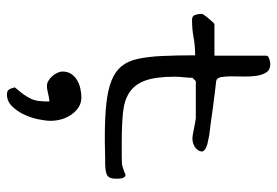

<svg xmlns="http://www.w3.org/2000/svg" viewBox="-141 -367 786 544"><g transform="rotate(90 252.0 -95.0)"><path d="M136.7 -254.9Q109.4 -254.9 86.4 -250.5Q63.5 -246.1 36.1 -246.1Q25.4 -246.1 22.5 -254.4Q19.5 -262.7 19.5 -270.5V-275.4Q21.5 -279.3 25.9 -285.2Q30.3 -291 35.2 -296.4Q40 -301.8 43.5 -305.7Q46.9 -309.6 47.9 -309.6H137.7V-456.1Q137.7 -460 140.6 -461.9Q143.6 -463.9 147.9 -465.3Q152.3 -466.8 156.2 -467.3Q160.2 -467.8 162.1 -467.8Q177.7 -467.8 185.1 -456.5Q192.4 -445.3 194.8 -428.7Q197.3 -412.1 196.8 -392.6Q196.3 -373 196.3 -356.4Q196.3 -339.8 198.7 -327.6Q201.2 -315.4 210 -314.5Q217.8 -313.5 239.7 -311Q261.7 -308.6 285.6 -305.2Q309.6 -301.8 331.1 -298.8Q352.5 -295.9 362.3 -294.9Q364.3 -294.9 369.6 -293.5Q375 -292 381.3 -291Q387.7 -290 392.6 -288.1Q397.5 -286.1 399.4 -285.2Q401.4 -285.2 405.3 -281.2Q409.2 -277.3 409.2 -275.4Q409.2 -268.6 405.3 -262.7Q401.4 -256.8 395.5 -253.4Q389.6 -250 383.3 -248.5Q377 -247.1 371.1 -247.1Q369.1 -247.1 360.4 -248.5Q351.6 -250 342.3 -252Q333 -253.9 324.7 -255.4Q316.4 -256.8 314.5 -256.8H304.7Q295.9 -256.8 286.1 -256.8Q276.4 -256.8 266.6 -256.8H240.2Q233.4 -256.8 226.6 -256.8Q219.7 -256.8 214.8 -256.8H210L200.2 -247.1Q200.2 -246.1 200.2 -240.2Q200.2 -234.4 199.2 -226.6Q198.2 -218.8 197.8 -210.4Q197.3 -202.1 197.3 -197.3Q197.3 -144.5 208 -114.3Q218.8 -84 241.7 -68.8Q264.6 -53.7 300.3 -50.3Q335.9 -46.9 387.7 -46.9Q393.6 -46.9 403.3 -46.9Q413.1 -46.9 422.9 -46.9Q432.6 -46.9 439.5 -47.4Q446.3 -47.9 447.3 -47.9Q448.2 -47.9 452.1 -49.3Q456.1 -50.8 461.4 -52.2Q466.8 -53.7 470.2 -55.7Q473.6 -57.6 475.6 -57.6Q479.5 -57.6 481.9 -54.2Q484.4 -50.8 485.4 -45.9Q486.3 -41 486.3 -37.1V-30.3Q486.3 -14.6 479.5 -7.8Q472.7 -1 447.3 0H430.7Q418.9 0 406.7 0.5Q394.5 1 381.8 1H367.2Q311.5 1 272.5 -3.4Q233.4 -7.8 208 -18.1Q182.6 -28.3 168 -45.9Q153.3 -63.5 147 -91.8Q140.6 -120.1 138.7 -160.2Q136.7 -200.2 136.7 -254.9ZM227.5 255.9Q240.2 241.2 247.6 231Q254.9 220.7 259.8 210.4Q264.6 200.2 266.1 188Q267.6 175.8 267.6 158.2Q266.6 158.2 266.1 158.2Q265.6 158.2 263.7 158.2Q262.7 158.2 257.3 159.2Q252 160.2 245.6 161.6Q239.3 163.1 233.9 164.1Q228.5 165 227.5 165H222.7Q215.8 165 208.5 160.6Q201.2 156.2 195.3 149.4Q189.5 142.6 186 134.8Q182.6 127 182.6 121.1Q182.6 106.4 189.5 96.2Q196.3 85.9 207 79.6Q217.8 73.2 231 70.3Q244.1 67.4 255.9 67.4Q271.5 67.4 283.7 75.2Q295.9 83 304.7 95.7Q313.5 108.4 317.9 123.5Q322.3 138.7 322.3 154.3Q322.3 168.9 317.9 189.9Q313.5 210.9 304.2 230.5Q294.9 250 280.8 264.2Q266.6 278.3 248 278.3Q238.3 278.3 234.4 273.4Q230.5 268.6 227.5 255.9Z"/></g></svg>

Font: Swanky and Moo Moo Cyrillic
Style: Regular
Weight: 400
Designer: Kimberly Geswein; Denis Ignatov
Foundry: Kimberly Geswein; Denis Ignatov
Version: Version 1.003 June 27, 2018